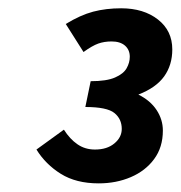

<svg xmlns="http://www.w3.org/2000/svg" viewBox="-20 -797 427 454"><path d="M213.3 -363.4Q160.1 -363.4 123.9 -385.9Q87.8 -408.4 66.2 -443.4L131.1 -490.4Q145.2 -468.1 163.2 -455.8Q181.1 -443.4 204.6 -443.4Q233.2 -443.4 250.5 -457.9Q267.9 -472.3 267.9 -492.2Q267.9 -515.7 250.5 -529.8Q233 -544 181.8 -544L194.4 -605Q232.2 -605 252.1 -613.8Q272.1 -622.5 279.5 -635.8Q286.9 -649 286.9 -662.8Q286.9 -679.1 275.6 -689.1Q264.2 -699 243.9 -699Q226.6 -699 212.4 -694Q198.1 -688.9 177.5 -674L135.5 -740.3Q169.8 -761.3 200.2 -769.4Q230.7 -777.4 266.5 -777.4Q319.7 -777.4 353.6 -750.8Q387.4 -724.3 387.4 -680.1Q387.4 -643.3 368.2 -616.4Q348.9 -589.5 307.2 -573.4Q335.5 -559.3 350.3 -536.8Q365.1 -514.3 365.1 -488.3Q365.1 -448.7 344.5 -420.9Q324 -393 289.4 -378.2Q254.9 -363.4 213.3 -363.4Z"/></svg>

Font: Source Sans 3
Style: Italic
Weight: 200
Italic angle: -11°
Designer: Paul D. Hunt
Foundry: Adobe
Version: Version 3.046;hotconv 1.0.118;makeotfexe 2.5.65603